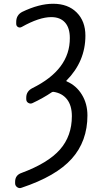

<svg xmlns="http://www.w3.org/2000/svg" viewBox="-20 -760 540 1011"><path d="M93.8 228.5Q81.1 233.4 70.3 225.6Q59.6 217.8 59.6 205.1V197.3Q59.6 162.1 93.8 150.4Q233.4 98.6 295.9 27.3Q358.4 -43.9 358.4 -148.4Q358.4 -204.1 333 -236.8Q307.6 -269.5 261.7 -276.4Q255.9 -276.4 252.9 -274.4Q207 -243.2 150.4 -216.8Q139.6 -211.9 128.9 -218.3Q118.2 -224.6 118.2 -238.3V-246.1Q118.2 -279.3 150.4 -295.9Q348.6 -393.6 347.7 -559.6Q347.7 -613.3 322.3 -641.6Q296.9 -669.9 250 -669.9Q186.5 -669.9 94.7 -618.2Q84 -612.3 74.7 -617.7Q65.4 -623 65.4 -634.8V-644.5Q65.4 -680.7 96.7 -697.3Q185.5 -740.2 259.8 -740.2Q337.9 -740.2 383.8 -694.3Q429.7 -648.4 429.7 -572.3Q429.7 -436.5 330.1 -335.9Q327.1 -333 332 -331.1Q381.8 -309.6 411.1 -261.7Q440.4 -213.9 440.4 -152.3Q440.4 -16.6 357.9 75.7Q275.4 168 93.8 228.5Z"/></svg>

Font: Rounded-L Mgen+ 2m regular
Style: Regular
Weight: 400
Designer: [Source Han Sans]
Ryoko NISHIZUKA  (kana & ideographs); Paul D. Hunt (Latin, Greek & Cyrillic); Wenlong ZHANG  (bopomofo
Version: Version 1.059.20150602